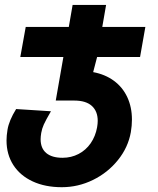

<svg xmlns="http://www.w3.org/2000/svg" viewBox="-20 -570 640 780"><path d="M6.5 0.5Q6.5 -19 10.5 -43Q16.5 -80 45.5 -127L187 -118Q165.5 -81 158 -64.2Q150.5 -47.5 147.5 -30Q145 -15 145 -4.5Q145 32.5 168 51.8Q191 71 234 71Q269.5 71 299.2 55.5Q329 40 348.5 11.8Q368 -16.5 374.5 -53Q377 -68 377 -79Q377 -118 353 -139.8Q329 -161.5 281.5 -161.5H206.5L237.5 -338.5H62.5L84.5 -460.5H259.5L275 -550H411L395.5 -460.5H570.5L549 -338.5H374.5L358.5 -277Q407 -268 442.5 -242Q478 -216 497 -175.5Q516 -135 516 -84Q516 -59.5 511.5 -33Q500.5 29 459.2 80.2Q418 131.5 357.8 161Q297.5 190.5 231 190.5Q163.5 190.5 112.8 167Q62 143.5 34.2 100.5Q6.5 57.5 6.5 0.5Z"/></svg>

Font: JuliaMono ExtraBoldItalic
Style: Regular
Weight: 800
Italic angle: -9°
Monospace: yes
Designer: cormullion
Foundry: corm
Version: Version 0.049; ttfautohint (v1.8.4)